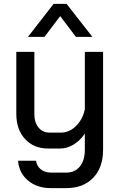

<svg xmlns="http://www.w3.org/2000/svg" viewBox="-20 -766 621 989"><path d="M73 62H166Q169 89 190 106Q211 123 242 123H321Q366 123 391.5 91.5Q417 60 417 5V-78Q394 -43 360 -22Q326 -1 292 -1H227Q154 -1 109 -50Q64 -99 64 -179V-499H157V-177Q157 -135 178.5 -109Q200 -83 234 -83H295Q337 -83 371.5 -117Q406 -151 417 -203V-499H511V5Q511 97 460 150Q409 203 321 203H242Q171 203 124.5 164Q78 125 73 62ZM256 -746H323L456 -576H371L290 -683L209 -576H124Z"/></svg>

Font: Bai Jamjuree Medium
Style: Regular
Weight: 500
Version: Version 1.000; ttfautohint (v1.6)